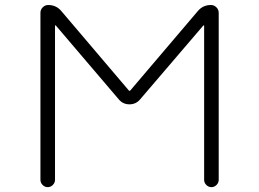

<svg xmlns="http://www.w3.org/2000/svg" viewBox="-20 -774 1040 772"><path d="M498 -410.2Q501 -407.2 503.9 -410.2L775.4 -729.5Q795.9 -753.9 828.1 -753.9Q840.8 -753.9 850.1 -744.6Q859.4 -735.4 859.4 -722.7V-50.8Q859.4 -39.1 850.6 -30.3Q841.8 -21.5 830.1 -21.5Q818.4 -21.5 809.6 -30.3Q800.8 -39.1 800.8 -50.8V-669.9Q800.8 -671.9 799.8 -671.9Q798.8 -671.9 797.9 -671.9L543 -374Q526.4 -354.5 500.5 -354.5Q474.6 -354.5 458 -374L204.1 -671.9Q203.1 -671.9 202.1 -671.9Q201.2 -671.9 201.2 -669.9V-50.8Q201.2 -39.1 192.4 -30.3Q183.6 -21.5 171.9 -21.5Q160.2 -21.5 151.4 -30.3Q142.6 -39.1 142.6 -50.8V-722.7Q142.6 -735.4 151.9 -744.6Q161.1 -753.9 173.8 -753.9Q206.1 -753.9 226.6 -729.5Z"/></svg>

Font: Rounded-L Mgen+ 1mn light
Style: Regular
Weight: 200
Designer: [Source Han Sans]
Ryoko NISHIZUKA  (kana & ideographs); Paul D. Hunt (Latin, Greek & Cyrillic); Wenlong ZHANG  (bopomofo
Version: Version 1.059.20150602